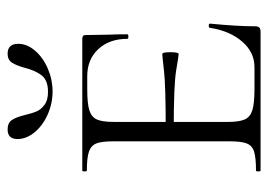

<svg xmlns="http://www.w3.org/2000/svg" viewBox="-120 -584 704 504"><g transform="rotate(-90 232.0 -332.0)"><path d="M36 -12Q70 -12 86 -17Q102 -22 107.5 -36.5Q113 -51 113 -81V-387Q113 -417 107.5 -431Q102 -445 86 -450.5Q70 -456 36 -456Q34 -456 34 -462Q34 -468 36 -468H382Q392 -468 392 -460L393 -398Q394 -379 394 -350Q394 -347 388 -347Q382 -347 382 -350Q382 -397 355 -426Q328 -455 284 -455H250Q212 -455 194.5 -449.5Q177 -444 170.5 -430Q164 -416 164 -386V-85Q164 -56 170.5 -41.5Q177 -27 195 -21.5Q213 -16 250 -16H308Q347 -16 375 -48.5Q403 -81 411 -133Q411 -136 416.5 -136Q422 -136 422 -133Q415 -61 415 -15Q415 -7 412 -3.5Q409 0 400 0H36Q34 0 34 -6Q34 -12 36 -12ZM144 -228V-249Q259 -249 298 -253.5Q337 -258 342 -258Q347 -258 347 -237Q347 -215 342 -215Q338 -215 299.5 -221.5Q261 -228 144 -228ZM306 -619Q312 -641 319.5 -652.5Q327 -664 343 -664Q369 -664 369 -636Q369 -613 351 -592Q333 -571 304 -558.5Q275 -546 244 -546Q212 -546 183 -559Q154 -572 136.5 -593.5Q119 -615 119 -638Q119 -664 144 -664Q161 -664 168.5 -653.5Q176 -643 182 -619Q187 -598 192 -587Q197 -576 209 -567Q221 -558 243 -558Q273 -558 286 -574.5Q299 -591 306 -619Z"/></g></svg>

Font: Cormorant Unicase Light
Style: Regular
Weight: 300
Designer: Christian Thalmann (Catharsis Fonts)
Foundry: Catharsis Fonts
Version: Version 4.000